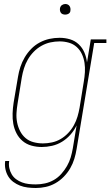

<svg xmlns="http://www.w3.org/2000/svg" viewBox="-20 -727 552 960"><path d="M159 213Q139 213 118.5 210.5Q98 208 80 201Q62 194 46.5 182.5Q31 171 21 154.5Q11 138 7 118Q3 98 6 78H26Q23 96 26.5 113Q30 130 38.5 144.5Q47 159 60.5 169Q74 179 90 185Q106 191 123.5 193Q141 195 159 195Q182 195 205 190Q228 185 249 173Q270 161 286.5 142.5Q303 124 315 103Q327 82 333.5 60Q340 38 344 15L363 -100Q351 -75 332.5 -54Q314 -33 290.5 -18.5Q267 -4 240.5 2Q214 8 189 8Q162 8 137 1Q112 -6 93 -22Q74 -38 62.5 -60.5Q51 -83 46.5 -108Q42 -133 43 -160Q44 -187 48 -213L70 -343Q74 -368 82 -392.5Q90 -417 103.5 -440Q117 -463 136 -482.5Q155 -502 178.5 -514.5Q202 -527 227 -532.5Q252 -538 278 -538Q305 -538 330 -530.5Q355 -523 373.5 -505.5Q392 -488 402 -464.5Q412 -441 415 -415L434 -530H512V-512H451L363 18Q359 43 351.5 67.5Q344 92 331 114.5Q318 137 299 156.5Q280 176 257 189Q234 202 209 207.5Q184 213 159 213ZM195 -10Q217 -10 240 -15Q263 -20 283.5 -32Q304 -44 321 -62Q338 -80 349.5 -101Q361 -122 367.5 -144Q374 -166 378 -189L399 -319Q403 -342 404.5 -366Q406 -390 402.5 -413Q399 -436 389.5 -456.5Q380 -477 363.5 -492Q347 -507 324.5 -513.5Q302 -520 278 -520Q255 -520 232 -515Q209 -510 187.5 -498Q166 -486 148.5 -468Q131 -450 119 -429Q107 -408 100 -385.5Q93 -363 89 -340L68 -210Q64 -186 62.5 -162Q61 -138 65.5 -115Q70 -92 80.5 -71.5Q91 -51 108 -36.5Q125 -22 148 -16Q171 -10 195 -10ZM306 -654Q300 -654 294 -656Q288 -658 284.5 -663Q281 -668 280 -674Q279 -680 280 -686Q281 -691 283.5 -695Q286 -699 289.5 -701.5Q293 -704 297.5 -705.5Q302 -707 306 -707Q313 -707 318.5 -704.5Q324 -702 327.5 -697Q331 -692 332 -686Q333 -680 332 -674Q332 -669 329.5 -665Q327 -661 323 -658.5Q319 -656 315 -655Q311 -654 306 -654Z"/></svg>

Font: Iosevka Slab Thin
Style: Italic
Weight: 100
Italic angle: -9°
Monospace: yes
Designer: Belleve Invis
Foundry: Belleve Invis
Version: Version 11.1.1; ttfautohint (v1.8.3)